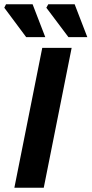

<svg xmlns="http://www.w3.org/2000/svg" viewBox="-38 -875 427 895"><path d="M29 0 159 -652H296L166 0ZM84 -702 -18 -839 -10 -855H114L173 -702ZM281 -702 178 -839 187 -855H310L369 -702Z"/></svg>

Font: Source Sans 3
Style: Bold Italic
Weight: 700
Italic angle: -11°
Designer: Paul D. Hunt
Foundry: Adobe
Version: Version 3.052;hotconv 1.1.0;makeotfexe 2.6.0